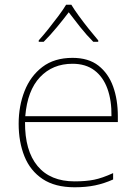

<svg xmlns="http://www.w3.org/2000/svg" viewBox="-20 -783 580 813"><path d="M287 -538Q355 -538 397 -505Q439 -472 459 -416.5Q479 -361 479 -291V-266H86Q85 -145 139 -80Q193 -15 296 -15Q344 -15 378.5 -22Q413 -29 459 -50V-23Q421 -6 382.5 2Q344 10 296 10Q213 10 160.5 -25Q108 -60 83.5 -121Q59 -182 59 -259Q59 -334 84 -397.5Q109 -461 159.5 -499.5Q210 -538 287 -538ZM287 -513Q203 -513 149.5 -456.5Q96 -400 87 -291H452Q453 -357 435 -407Q417 -457 380 -485Q343 -513 287 -513ZM282 -763Q294 -743 314 -715.5Q334 -688 356 -660.5Q378 -633 396 -612V-606H375Q347 -634 319.5 -668.5Q292 -703 271 -731Q250 -703 221.5 -668.5Q193 -634 165 -606H144V-612Q163 -633 185 -660.5Q207 -688 227.5 -715.5Q248 -743 260 -763Z"/></svg>

Font: Noto Sans Hebrew Thin
Style: Regular
Weight: 250
Designer: Monotype Design Team
Foundry: Monotype Imaging Inc.
Version: Version 2.003